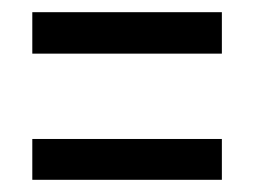

<svg xmlns="http://www.w3.org/2000/svg" viewBox="-20 -474 415 315"><path d="M33 -386V-454H344V-386ZM33 -179V-246H344V-179Z"/></svg>

Font: Inconsolata Condensed Medium
Style: Regular
Weight: 500
Width: 3
Monospace: yes
Designer: Raph Levien, Cyreal, Brenton Simpson
Foundry: Raph Levien, Cyreal, Google
Version: Version 3.100; ttfautohint (v1.8.4.7-5d5b)